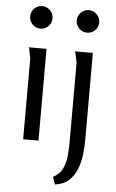

<svg xmlns="http://www.w3.org/2000/svg" viewBox="-62 -767 626 1036"><g transform="rotate(5 251.0 -248.5)"><path d="M185 -664Q185 -639 167.5 -621Q150 -603 124 -603Q99 -603 81.5 -621Q64 -639 64 -664Q64 -689 81.5 -707Q99 -725 124 -725Q149 -725 167 -707Q185 -689 185 -664ZM167 -497V0H84V-438L72 -497ZM438 -664Q438 -639 420.5 -621Q403 -603 377 -603Q352 -603 334 -621Q316 -639 316 -664Q316 -689 334 -707Q352 -725 377 -725Q402 -725 420 -707Q438 -689 438 -664ZM418 -497V-25Q418 13 413 54.5Q408 96 393.5 133Q379 170 351 196Q323 222 276 228L262 188Q299 169 314 135.5Q329 102 332 62.5Q335 23 335 -13V-438L322 -497Z"/></g></svg>

Font: Rosario Light
Style: Regular
Weight: 300
Designer: Hector Gatti
Foundry: Omnibus Type
Version: Version 1.101; ttfautohint (v1.8.1.43-b0c9)